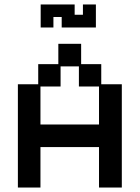

<svg xmlns="http://www.w3.org/2000/svg" viewBox="-20 -827 626 859"><path d="M60 12V-450H151V-540H241V-631H343V-540H433V-450H525V12H423V-169H161V12ZM161 -270H423V-440H333V-530H251V-440H161ZM162 -704V-807H314V-761H351V-807H409V-704H256V-751H219V-704Z"/></svg>

Font: Pixelify Sans
Style: Regular
Weight: 400
Designer: Stefie Justprince
Foundry: Typecalism Foundryline
Version: Version 1.000;February 13, 2025;FontCreator 15.0.0.3015 64-b